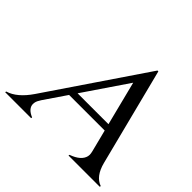

<svg xmlns="http://www.w3.org/2000/svg" viewBox="-174 -969 1181 1181"><g transform="rotate(45 416.5 -378.5)"><path d="M4.9 0 6.3 -7.3Q79.1 -28.8 142.6 -122.1L573.2 -756.8H580.6L742.2 -122.1Q766.1 -28.8 829.1 -7.3L827.6 0H555.7L557.1 -7.3Q632.3 -34.2 643.6 -82.5Q645 -88.9 645 -95.7Q645 -106.4 641.1 -122.1L604.5 -266.1H294.9L196.8 -122.1Q181.6 -99.6 178.2 -83Q176.8 -76.2 176.8 -69.8Q176.8 -30.3 231.9 -7.3L230.5 0ZM593.3 -310.1 520.5 -598.1 324.7 -310.1Z"/></g></svg>

Font: Modern Antiqua
Style: Book Oblique
Weight: 400
Italic angle: -12°
Designer: Wojciech Kalinowski "wmk69" (wmk69@o2.pl)
Foundry: Wojciech Kalinowski "wmk69" (wmk69@o2.pl)
Version: Version 3.1.0; 2021-05-28